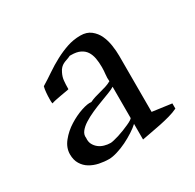

<svg xmlns="http://www.w3.org/2000/svg" viewBox="-80 -681 475 468"><g transform="rotate(-30 157.0 -447.0)"><path d="M200.7 -343.3Q193.4 -336.4 181.4 -328.6Q169.4 -320.8 156 -314.2Q142.6 -307.6 128.9 -303.5Q115.2 -299.3 105.5 -299.3Q91.8 -299.3 77.9 -302.2Q64 -305.2 53 -311.8Q42 -318.4 35.2 -329.6Q28.3 -340.8 28.3 -356.9Q28.3 -375.5 41.5 -391.8Q54.7 -408.2 72.8 -419.4Q90.8 -430.7 108.9 -436.8Q127 -442.9 137.2 -441.4Q144 -444.8 152.1 -447.3Q160.2 -449.7 168.5 -451.9Q176.8 -454.1 184.8 -456.5Q192.9 -459 200.7 -463.4Q199.7 -472.7 200.9 -482.7Q202.1 -492.7 202.1 -502.4Q202.1 -516.1 200 -527.6Q197.8 -539.1 192.4 -547.4Q187 -555.7 177.2 -560.5Q167.5 -565.4 151.4 -565.4H147.9Q142.1 -562.5 136.7 -560.8Q131.3 -559.1 127 -556.9Q122.6 -554.7 118.7 -550.8Q114.7 -546.9 111.3 -539.6Q106.4 -529.8 105.5 -519.8Q104.5 -509.8 104.5 -499V-496.6Q104 -496.1 96.9 -494.9Q89.8 -493.7 81.3 -492.2Q72.8 -490.7 64.7 -489Q56.6 -487.3 53.7 -485.8Q52.7 -489.3 52.7 -492.4Q52.7 -495.6 52.7 -499Q52.7 -506.8 53.5 -516.1Q54.2 -525.4 56.2 -532.7Q72.3 -542.5 88.4 -553.5Q104.5 -564.5 121.8 -573.7Q139.2 -583 157.2 -589.1Q175.3 -595.2 194.8 -595.2Q212.4 -595.2 223.9 -586.2Q235.4 -577.1 241.5 -564Q247.6 -550.8 250 -534.9Q252.4 -519 252.4 -504.9V-347.2L306.6 -339.8V-325.2Q295.4 -319.8 282.2 -316.2Q269 -312.5 254.9 -309.6Q240.7 -306.6 226.8 -304.2Q212.9 -301.8 200.7 -299.3ZM200.7 -447.8Q194.8 -443.8 183.3 -439.5Q171.9 -435.1 158.2 -429.9Q144.5 -424.8 130.4 -418.5Q116.2 -412.1 105 -405Q93.8 -397.9 87.4 -389.6Q81.1 -381.3 82.5 -372.1Q81.5 -361.8 85.4 -354.2Q89.4 -346.7 95.9 -341.6Q102.5 -336.4 111.1 -334Q119.6 -331.5 128.4 -331.5Q131.3 -331.5 137.7 -333Q144 -334.5 152.1 -336.9Q160.2 -339.4 168.7 -342.8Q177.2 -346.2 184.3 -349.4Q191.4 -352.5 196 -355.5Q200.7 -358.4 200.7 -360.4Z"/></g></svg>

Font: AKL 022
Style: Regular
Weight: 400
Designer: AKL
Foundry: AKL
Version: Version 2.053;August 19, 2024;FontCreator 13.0.0.2675 64-bit